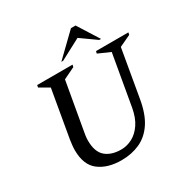

<svg xmlns="http://www.w3.org/2000/svg" viewBox="-193 -1025 1164 1198"><g transform="rotate(-30 388.5 -426.0)"><path d="M343 10Q243 10 181.5 -37Q120 -84 120 -190Q120 -207 122 -225.5Q124 -244 127 -264L186 -604L117 -644L120 -660H375L371 -644L288 -604L230 -274Q226 -255 223.5 -236Q221 -217 221 -201Q221 -120 262 -84.5Q303 -49 374 -49Q416 -49 454.5 -69.5Q493 -90 521.5 -132Q550 -174 562 -239L626 -606L540 -644L544 -660H777L774 -644L691 -605L632 -264Q615 -164 575 -104Q535 -44 475.5 -17Q416 10 343 10ZM323 -710 480 -862H513L609 -710H596L485 -789L336 -710Z"/></g></svg>

Font: Spectral SC Medium
Style: Italic
Weight: 500
Italic angle: -10°
Designer: Jean-Baptiste Levee
Foundry: Production Type
Version: Version 2.001